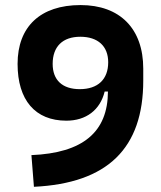

<svg xmlns="http://www.w3.org/2000/svg" viewBox="-20 -716 626 746"><path d="M237.8 -247.1C314 -247.1 369.1 -288.1 386.7 -360.4H399.4C398.9 -202.6 301.8 -121.6 102.1 -113.3L111.8 9.8C398.4 -3.9 536.6 -140.1 536.6 -402.8V-449.2C536.6 -604.5 446.3 -696.3 293 -696.3C136.7 -696.3 48.3 -612.3 48.3 -467.8C48.3 -327.1 116.7 -247.1 237.8 -247.1ZM290 -369.6C222.2 -369.6 184.6 -404.8 184.6 -467.8C184.6 -535.2 223.6 -573.2 292 -573.2C360.4 -573.2 400.4 -536.6 400.4 -474.1C400.4 -407.7 360.4 -369.6 290 -369.6Z"/></svg>

Font: Cascadia Code
Style: Bold
Weight: 700
Monospace: yes
Designer: Aaron Bell
Foundry: Saja Typeworks
Version: Version 2404.023